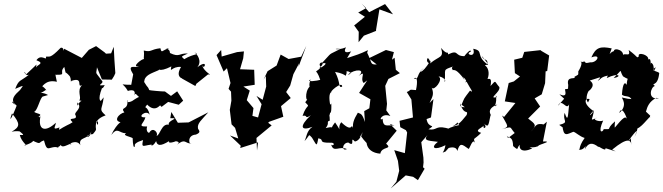

<svg xmlns="http://www.w3.org/2000/svg" viewBox="-20 -828 3752 1087"><path d="M633 -414C629 -463 626 -513 624 -563L609 -526L580 -524L573 -531L524 -567L483 -546L443 -500L343 -552C340 -520 345 -565 323 -557C261 -493 261 -511 240 -507C247 -478 214 -527 186 -487C242 -466 179 -462 183 -439C185 -472 205 -476 127 -406C111 -446 118 -390 145 -406C93 -364 88 -381 66 -325C120 -347 114 -348 93 -318C64 -291 38 -268 65 -234L48 -250C46 -266 100 -192 79 -242C43 -147 28 -132 48 -186C97 -125 93 -111 46 -82C86 -93 128 -72 83 -91C129 -55 108 -65 92 -64C102 -20 145 -1 116 -5C144 -10 184 -33 160 -34C220 -5 193 -23 229 -33C249 46 256 -7 315 7C265 9 340 13 326 -31C309 37 386 -28 383 -11C359 -9 415 -43 435 -6C422 -57 479 -34 497 -84C487 -30 443 -61 506 -69C540 -109 511 -82 528 -150C499 -131 543 -160 534 -121C509 -145 562 -170 578 -175C536 -212 559 -204 567 -277L551 -257C556 -256 527 -252 558 -331C545 -353 552 -304 573 -346C513 -340 574 -355 557 -371C515 -429 525 -401 529 -447L557 -378L613 -377L626 -398ZM352 -414C345 -428 380 -395 377 -391C383 -384 379 -354 384 -370C457 -395 410 -328 445 -346C412 -317 445 -272 428 -260L463 -252C423 -279 417 -196 418 -248C452 -213 393 -193 408 -175C422 -142 355 -170 391 -136C371 -121 356 -122 302 -84C325 -75 309 -100 318 -107C270 -88 296 -113 296 -133C238 -78 191 -88 210 -174C196 -140 219 -181 187 -163C238 -184 182 -184 173 -195C193 -200 208 -281 224 -282L252 -290C203 -318 189 -283 240 -319C257 -298 210 -369 206 -326C218 -331 235 -381 302 -365C287 -429 299 -397 300 -405C359 -403 312 -417 344 -449Z M895 -223 932 -251 992 -235 1017 -258 983 -311 948 -285 914 -310C894 -310 828 -316 825 -318C814 -345 822 -321 796 -364C799 -403 834 -411 879 -431C832 -430 888 -412 893 -458C862 -438 878 -415 950 -452C942 -408 951 -454 1005 -449C960 -374 1046 -381 1009 -384L1086 -341L1092 -354L1158 -407C1191 -400 1132 -418 1123 -464C1134 -419 1166 -501 1097 -447C1126 -482 1096 -522 1081 -532C1114 -515 1081 -528 1023 -493C1008 -509 998 -505 1044 -525C992 -528 998 -501 942 -528C943 -560 896 -552 939 -555C897 -546 896 -521 888 -555C829 -548 839 -531 794 -542C798 -518 792 -502 795 -493C788 -499 719 -446 766 -452C750 -440 694 -471 734 -407L723 -348C648 -347 675 -365 704 -313C704 -313 753 -332 741 -288C752 -309 743 -289 797 -259C785 -289 776 -289 728 -256C699 -242 695 -255 701 -261C708 -200 658 -227 684 -191C655 -188 610 -135 679 -135C681 -154 643 -134 610 -64C647 -111 651 -75 694 -73C670 -61 717 -55 731 -46C732 -8 737 15 744 -1C734 -22 797 -36 790 -35C777 19 797 -10 852 -10C825 -15 838 16 864 -29C869 -7 883 6 940 -31C931 -26 933 -11 980 -30C959 -27 1013 -31 981 -8C1031 -47 1024 -16 1063 -15C1050 -5 1037 -63 1089 -66C1121 -79 1106 -89 1101 -100C1095 -130 1122 -149 1159 -192L1048 -135L987 -133L950 -194L944 -159C1006 -160 926 -147 936 -122C894 -131 886 -60 866 -59C879 -75 846 -113 826 -78C823 -72 804 -83 813 -112C752 -110 796 -129 803 -164C749 -159 807 -212 828 -178C811 -242 790 -204 813 -236C864 -183 892 -247 888 -229Z M1409 -172 1415 -216 1377 -261 1394 -315 1358 -338 1422 -348 1419 -433 1339 -436 1357 -498 1361 -537 1322 -533 1235 -508 1232 -545 1206 -516 1246 -423 1265 -442 1285 -358 1274 -325 1288 -309 1290 -258 1281 -206 1291 -124 1311 -104 1329 -44 1282 -61 1343 -3 1340 10 1441 -22 1435 24 1432 -47 1518 -118 1498 -133 1505 -139 1584 -167 1571 -227 1626 -273 1600 -307 1623 -344 1641 -408 1673 -469 1670 -450 1714 -568 1685 -507 1614 -494 1569 -519 1546 -457 1495 -425 1472 -377 1485 -398 1487 -338 1467 -263 1432 -285 1461 -238 1441 -163Z M1968 -538C1985 -544 1911 -510 1939 -560C1886 -539 1856 -556 1907 -551C1829 -510 1869 -541 1800 -468C1848 -480 1810 -449 1787 -441C1840 -490 1766 -478 1798 -447C1754 -403 1769 -451 1793 -376C1780 -371 1708 -361 1738 -378C1715 -312 1762 -324 1753 -350C1701 -333 1711 -245 1722 -268L1708 -249C1740 -215 1718 -247 1693 -172C1726 -180 1701 -149 1740 -176C1671 -111 1684 -85 1749 -110C1715 -87 1716 -52 1704 -29C1736 -63 1724 -73 1746 -49C1772 -9 1772 10 1782 -45C1822 -38 1774 -19 1850 -20C1880 -23 1871 3 1855 -9C1869 39 1901 -4 1944 16C1912 31 1917 -20 1952 -21C1995 10 1957 -63 1989 -27C2017 -29 2046 -86 2019 -99C2050 -67 2007 -31 2020 -62C2073 14 2097 1 2055 -22C2058 18 2091 39 2133 42C2141 -2 2205 20 2166 -15L2226 -88L2186 -127L2213 -117C2173 -123 2149 -102 2146 -156C2122 -138 2139 -192 2190 -171L2167 -203L2171 -240L2161 -342L2179 -381L2244 -414L2221 -433L2214 -501L2199 -490L2210 -533L2165 -545L2068 -498L2113 -463C2072 -462 2090 -469 2055 -537C2037 -526 2054 -503 2063 -544C2015 -521 1999 -517 1945 -499ZM2059 -373 2013 -302 2077 -266 2071 -215 2042 -199 2046 -137C2030 -188 2022 -182 2006 -190C1981 -149 1977 -130 1978 -104C1966 -137 1980 -70 1912 -136C1884 -101 1924 -67 1877 -135C1832 -78 1895 -121 1824 -103C1849 -134 1824 -138 1847 -145C1847 -193 1840 -152 1849 -189C1861 -188 1853 -262 1857 -240L1849 -236C1848 -243 1835 -306 1861 -308C1833 -298 1920 -375 1917 -337C1893 -329 1911 -356 1877 -421C1955 -407 1930 -383 1943 -416C1930 -437 1991 -413 1949 -405C1990 -440 2055 -437 2010 -398C2060 -435 2014 -384 2039 -358ZM2053 -782 2008 -757 2046 -733 1985 -684 2011 -648 2010 -589 2040 -626 2109 -653V-659L2128 -775L2205 -747L2160 -805L2070 -759L2027 -808Z M2520 10C2520 10 2563 -5 2569 27C2584 -22 2594 -13 2633 15C2638 18 2658 -57 2671 -13C2657 -55 2661 -31 2704 -76C2654 -90 2722 -108 2719 -120C2709 -90 2746 -106 2718 -129C2745 -108 2744 -110 2757 -175C2770 -171 2721 -206 2796 -237C2764 -208 2800 -244 2786 -289L2793 -278C2739 -266 2815 -307 2807 -335C2776 -370 2791 -377 2757 -341C2765 -386 2754 -382 2740 -381C2754 -414 2743 -448 2726 -457C2734 -471 2768 -438 2708 -511C2716 -481 2745 -501 2739 -464C2670 -515 2722 -540 2659 -552C2678 -494 2606 -523 2645 -535C2648 -556 2617 -522 2609 -510C2551 -510 2580 -550 2517 -520C2515 -544 2515 -510 2477 -557C2494 -498 2469 -514 2415 -469C2419 -482 2400 -510 2399 -494C2389 -473 2425 -458 2416 -485C2369 -399 2333 -416 2388 -448C2332 -413 2357 -375 2323 -383C2341 -399 2346 -368 2335 -318C2287 -323 2312 -318 2283 -307L2309 -265L2318 -163L2242 -144L2246 -108L2278 -91L2285 -78L2272 39L2212 22L2233 83L2240 139L2224 201L2192 239L2277 165L2319 173L2346 192L2384 127L2375 119L2378 92L2377 64L2365 -23L2415 -80C2369 -32 2392 -33 2459 -25C2416 8 2438 26 2502 -6C2494 43 2471 40 2502 30ZM2503 -104C2444 -117 2455 -88 2406 -96C2454 -128 2404 -96 2395 -154L2420 -163L2434 -267L2412 -245C2426 -278 2440 -292 2424 -332C2436 -309 2493 -380 2463 -394C2469 -399 2513 -379 2497 -364C2507 -440 2477 -429 2556 -455C2516 -446 2560 -420 2542 -432C2555 -429 2561 -441 2611 -376C2586 -395 2612 -395 2621 -365C2606 -353 2625 -376 2618 -372C2643 -324 2667 -297 2641 -315C2600 -261 2612 -278 2593 -235L2613 -220C2612 -224 2581 -213 2585 -243C2608 -168 2633 -212 2622 -177C2580 -124 2574 -124 2542 -112C2586 -139 2559 -142 2580 -120C2495 -104 2487 -69 2530 -97Z M2978 5C3032 13 3043 -22 3021 4C3023 -10 3091 -21 3073 -27H3054L3076 -139L3026 -96L3066 -122C3006 -136 3015 -109 2985 -83C3022 -120 3011 -125 2970 -157L3038 -225C3028 -240 3017 -256 3007 -271L3047 -294L3066 -357L3069 -424L3078 -426L3089 -514L3036 -545H3048L2948 -534L2937 -501L2891 -490L2895 -414L2924 -395L2889 -367L2860 -358L2838 -254L2898 -245L2834 -166L2822 -174C2852 -115 2870 -110 2819 -96C2885 -113 2861 -112 2894 -75C2836 -30 2866 -53 2843 -61C2869 -44 2883 -53 2885 -1C2921 30 2902 9 2923 -8C2918 10 2929 41 2993 13Z M3174 -269 3139 -229C3161 -276 3186 -200 3202 -237C3195 -164 3195 -136 3177 -189C3162 -143 3207 -136 3146 -121C3200 -79 3181 -102 3164 -118C3170 -48 3191 -69 3226 -82C3240 -79 3262 -55 3290 -47C3248 12 3271 23 3251 19C3294 29 3302 -29 3291 17C3310 -19 3332 -25 3369 5C3360 -9 3412 35 3408 11C3468 29 3480 36 3446 19C3535 -54 3553 -36 3555 -4C3545 -71 3567 -49 3537 -29C3586 -98 3599 -102 3572 -53C3586 -85 3584 -78 3589 -101C3621 -114 3664 -182 3662 -163C3651 -183 3681 -155 3637 -196C3645 -226 3656 -253 3695 -274L3711 -271C3640 -262 3666 -339 3688 -341C3661 -364 3703 -330 3712 -412C3717 -424 3651 -425 3693 -447C3666 -392 3697 -461 3665 -473C3657 -431 3674 -507 3650 -491C3655 -519 3586 -536 3597 -509C3581 -498 3599 -501 3539 -545C3556 -491 3501 -550 3500 -495C3532 -543 3454 -562 3456 -539C3427 -530 3425 -499 3443 -554C3380 -567 3353 -561 3328 -503C3387 -526 3361 -471 3321 -475C3274 -463 3309 -487 3276 -477C3245 -484 3297 -493 3254 -424C3254 -399 3256 -408 3232 -393C3244 -375 3184 -403 3197 -347C3194 -321 3203 -326 3179 -323C3178 -312 3197 -273 3147 -294ZM3534 -269 3501 -276C3499 -272 3537 -234 3486 -188C3496 -228 3523 -188 3534 -136C3526 -185 3508 -162 3456 -100C3470 -114 3455 -80 3462 -141C3404 -92 3452 -97 3398 -97C3393 -77 3361 -71 3395 -146C3375 -134 3322 -154 3362 -162C3313 -143 3335 -144 3343 -206C3330 -174 3301 -162 3339 -200C3273 -246 3296 -278 3318 -266L3309 -248C3289 -271 3312 -319 3317 -316C3289 -297 3368 -339 3319 -372C3370 -386 3395 -404 3364 -371C3381 -375 3376 -397 3443 -403C3454 -413 3443 -460 3415 -386C3485 -420 3503 -394 3454 -386C3511 -441 3483 -434 3507 -396C3548 -369 3530 -400 3528 -347C3520 -364 3506 -365 3501 -292C3519 -277 3540 -290 3555 -267Z"/></svg>

Font: Asimov Aggro
Style: It
Weight: 500
Designer: Google
Version: Version 2.000980; 2014